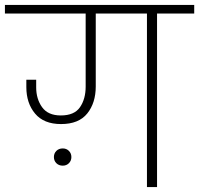

<svg xmlns="http://www.w3.org/2000/svg" viewBox="-52 -760 809 780"><path d="M737 -740V-705H586V0H545V-705H337V-409Q337 -342 302.5 -299Q268 -256 196 -256Q126 -256 90.5 -298.5Q55 -341 55 -406V-436H95V-405Q95 -358 119 -324.5Q143 -291 195 -291Q250 -291 273 -324.5Q296 -358 296 -408V-705H-32V-740ZM238 -122Q238 -107 228 -97Q218 -87 203 -87Q187 -87 177 -97Q167 -107 167 -122Q167 -137 177 -147Q187 -157 203 -157Q218 -157 228 -147Q238 -137 238 -122Z"/></svg>

Font: Fz Poppins ExtLt
Style: Regular
Weight: 200
Designer: Ninad Kale (Devanagari), Jonny Pinhorn (Latin)
Foundry: Indian Type Foundry
Version: Vit hóa bi Vntype.Com & FontZin.Com